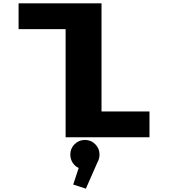

<svg xmlns="http://www.w3.org/2000/svg" viewBox="-20 -820 1090 1147"><path d="M586.5 -154H873V0H372V-646H91V-800H586.5ZM562.5 149 493 307 417.5 282.5 450 183.5Q427 173 413.5 151.2Q400 129.5 400 103Q400 67 425.5 41.5Q451 16 487.5 16Q523.5 16 549 41.5Q574.5 67 574.5 103Q574.5 127.5 562.5 149Z"/></svg>

Font: League Mono Extended ExtraBold
Style: Regular
Weight: 800
Width: 9
Designer: Tyler Finck
Foundry: The League of Moveable Type / Tyler Finck
Version: Version 2.210